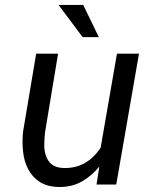

<svg xmlns="http://www.w3.org/2000/svg" viewBox="-20 -745 627 775"><path d="M380.9 -72.8Q349.6 -34.2 309.1 -11.7Q268.6 10.7 217.3 9.8Q169.9 8.8 139.9 -11Q109.9 -30.8 93.5 -62.5Q77.1 -94.2 73 -134Q68.8 -173.8 73.2 -214.4L126 -528.3H214.4L162.1 -212.9Q159.2 -188.5 158.7 -162.8Q158.2 -137.2 165.3 -116.2Q172.4 -95.2 189 -81.5Q205.6 -67.9 236.3 -66.9Q285.2 -65.4 322.8 -87.2Q360.4 -108.9 386.2 -148.9L452.1 -528.3H541L449.2 0H369.6ZM378.9 -595.2H313.5L216.3 -725.1H315.9Z"/></svg>

Font: Roboto Mono
Style: Italic
Weight: 400
Designer: Google
Version: Version 2.000985; 2015; ttfautohint (v1.3)